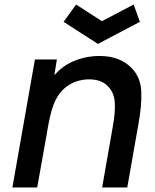

<svg xmlns="http://www.w3.org/2000/svg" viewBox="-20 -824 680 844"><path d="M410.5 -631 259.5 -728 314.5 -804 428 -731 567.5 -804 595 -728ZM587.5 -273 539.5 0H429L476 -268.5Q487.5 -331 484.5 -374.2Q481.5 -417.5 455 -444Q425 -477.5 362.5 -475Q313 -472 275 -445Q235.5 -417 214.5 -361.5Q210.5 -351 206.8 -337.5Q203 -324 199.5 -308.8Q196 -293.5 193 -277.8Q190 -262 187.5 -247V-246L143.5 0H34.5L133.5 -562.5H230L219 -494L239.5 -514.5Q274.5 -546.5 322.5 -562.5Q369 -578 416.5 -578Q507.5 -578 558.5 -525Q598 -485 601 -422.5Q604 -360.5 587.5 -273Z"/></svg>

Font: Russisch Sans SemiBold
Style: Italic
Weight: 600
Width: 4
Italic angle: -10°
Designer: Michael Sharanda (font) & Cristiano Sobral (main changes)
Foundry: Michael Sharanda
Version: Version 2.00;September 8, 2020;FontCreator 13.0.0.2681 64-bi